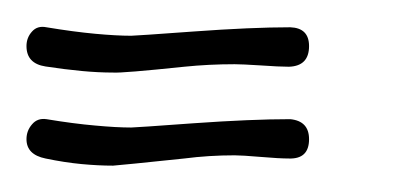

<svg xmlns="http://www.w3.org/2000/svg" viewBox="-20 -234 303 145"><path d="M213.4 -199.2Q213.4 -184.1 198.2 -183.6Q190.9 -183.6 176.8 -184.6Q162.6 -185.5 157.2 -185.5Q137.7 -185.5 119.1 -183.6Q72.3 -178.7 65.4 -179.2Q54.2 -179.2 41.5 -180.4Q28.8 -181.6 14.4 -183.8Q0 -186 0 -199.2Q0 -205.6 4.2 -210.2Q8.3 -214.8 15.1 -213.4Q35.6 -210 51.8 -208.5Q67.9 -207 79.1 -207Q82 -207 126 -210.2Q169.9 -213.4 199.2 -213.4Q213.4 -212.9 213.4 -199.2ZM213.4 -128.9Q213.4 -113.8 198.2 -114.3Q190.9 -114.3 176.8 -115.5Q162.6 -116.7 157.2 -116.7Q137.7 -116.7 119.1 -114.3Q72.3 -109.4 65.4 -108.9Q54.2 -108.9 41.5 -110.1Q28.8 -111.3 14.4 -114.3Q0 -117.2 0 -128.9Q0 -135.3 4.2 -140.1Q8.3 -145 15.1 -144Q35.6 -140.6 51.8 -139.2Q67.9 -137.7 79.1 -137.7Q82 -137.7 126 -140.9Q169.9 -144 199.2 -144Q213.4 -142.6 213.4 -128.9Z"/></svg>

Font: Shan Inle Unicode
Style: Normal
Weight: 400
Version: 2.0 Jan 1st, 2014